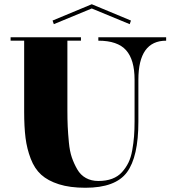

<svg xmlns="http://www.w3.org/2000/svg" viewBox="-20 -876 804 906"><path d="M764 -700H444V-684Q535 -684 575 -639Q615 -594 615 -500V-303Q615 -264 612.5 -232.5Q610 -201 604 -167Q598 -133 586 -108.5Q574 -84 555.5 -63.5Q537 -43 509 -32.5Q481 -22 444 -22Q411 -22 385.5 -36Q360 -50 344.5 -77Q329 -104 319 -133Q309 -162 305 -204.5Q301 -247 299.5 -279.5Q298 -312 298 -356V-684H362V-700H30V-684H94V-349Q94 -277 100.5 -225.5Q107 -174 125 -127Q143 -80 174.5 -51.5Q206 -23 258 -6.5Q310 10 383 10Q525 10 579 -63Q633 -136 633 -302V-500Q633 -684 764 -684ZM413 -836V-856L598 -779L592 -762ZM413 -856V-836L234 -762L228 -779Z"/></svg>

Font: Elsie Swash Caps Black
Style: Regular
Weight: 900
Designer: Alejandro Inler
Foundry: Alejandro Inler
Version: 1.001